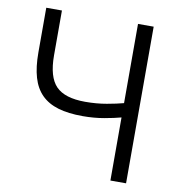

<svg xmlns="http://www.w3.org/2000/svg" viewBox="-79 -773 788 845"><g transform="rotate(10 315.0 -350.0)"><path d="M470 -282Q441 -274 396 -266Q351 -258 300 -258Q236 -258 190.5 -271.5Q145 -285 116 -314Q87 -343 73.5 -389Q60 -435 60 -500V-700H130V-500Q130 -403 169.5 -362.5Q209 -322 300 -322Q351 -322 396 -330Q441 -338 470 -346V-700H540V0H470Z"/></g></svg>

Font: Retni Sans
Style: Regular
Weight: 400
Designer: Vitaly Kuzmin
Foundry: ParaType Ltd.
Version: Version 1.00;March 2, 2019;FontCreator 11.5.0.2425 64-bit; t